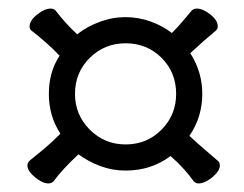

<svg xmlns="http://www.w3.org/2000/svg" viewBox="-20 -550 570 448"><path d="M378 -186Q333 -152 273 -152Q242 -152 214 -162.5Q186 -173 163 -190Q144 -172 130 -157Q116 -142 105 -127Q100 -122 93 -122Q79 -122 61.5 -136.5Q44 -151 44 -164Q44 -170 49 -175Q69 -191 85.5 -205Q102 -219 121 -238Q94 -279 94 -331Q94 -382 119 -420Q103 -437 84 -453.5Q65 -470 54 -478Q49 -482 49 -488Q49 -502 66.5 -516Q84 -530 98 -530Q106 -530 110 -525Q120 -512 132 -498.5Q144 -485 160 -470Q183 -488 212.5 -499Q242 -510 273 -510Q303 -510 331 -500Q359 -490 381 -473Q395 -487 406 -500Q417 -513 427 -525Q432 -530 439 -530Q453 -530 470.5 -516.5Q488 -503 488 -489Q488 -482 483 -478Q472 -469 455.5 -454.5Q439 -440 424 -426Q452 -382 452 -331Q452 -277 422 -233Q439 -217 459 -200Q479 -183 488 -175Q493 -171 493 -164Q493 -151 475.5 -136.5Q458 -122 443 -122Q437 -122 432 -127Q422 -141 409 -155.5Q396 -170 378 -186ZM391 -331Q391 -381 357 -415Q323 -449 273 -449Q224 -449 189.5 -415Q155 -381 155 -331Q155 -282 189.5 -247.5Q224 -213 273 -213Q323 -213 357 -247.5Q391 -282 391 -331Z"/></svg>

Font: Moon Stars Kai T HW
Style: Regular
Weight: 400
Designer: GuiWonder
Version: Version 1.101